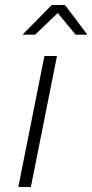

<svg xmlns="http://www.w3.org/2000/svg" viewBox="-20 -745 368 765"><path d="M157 -522H207L103 0H53ZM281 -607 210 -693 120 -607H70L186 -725H239L328 -607Z"/></svg>

Font: Montserrat Alternates Light
Style: Italic
Weight: 300
Italic angle: -11.3°
Designer: Julieta Ulanovsky
Foundry: Julieta Ulanovsky
Version: Version 7.200